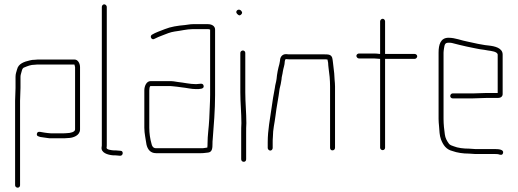

<svg xmlns="http://www.w3.org/2000/svg" viewBox="-20 -693 2402 890"><path d="M73 166V-226C73 -239 75 -274 75 -286V-337C75 -342 76 -347 77 -350C81 -361 81 -378 94 -381C109 -387 122 -393 142 -393C150 -394 156 -394 161 -394H325C325 -391 328 -385 328 -382V-93C328 -81 305 -76 292 -76C284 -75 276 -75 269 -75H216C206 -75 199 -77 188 -78C174 -79 154 -89 151 -73C149 -62 158 -61 167 -58L202 -53C207 -52 211 -52 216 -52H269C276 -52 284 -52 293 -53C321 -53 351 -66 351 -93V-382C351 -399 341 -417 326 -417H161C156 -417 150 -417 142 -416C133 -416 125 -415 118 -413C92 -407 65 -398 59 -371C56 -360 52 -351 52 -337V-285C52 -274 50 -238 50 -226V166C50 172 56 177 62 177C68 177 73 172 73 166Z M452 -661V-24C452 -19 452 -15 451 -11C447 15 479 25 504 27C511 27 519 27 526 28L537 29C552 29 553 6 539 6L527 5C520 4 512 4 505 4C496 3 474 1 474 -8C475 -13 475 -19 475 -24V-661C475 -667 469 -673 463 -673C457 -673 452 -667 452 -661Z M649 -274V-101C649 -73 656 -47 659 -23C664 -1 677 17 703 17H913C927 17 933 15 946 14C964 11 965 -7 965 -27C965 -33 965 -40 966 -47C971 -110 977 -183 977 -252V-556C977 -572 962 -581 944 -581H874C860 -581 850 -578 838 -577C803 -574 771 -569 744 -558C722 -549 702 -543 684 -532C672 -524 684 -505 696 -513C709 -519 718 -524 733 -529C751 -536 769 -544 790 -547C817 -550 845 -558 874 -558H944C948 -558 951 -557 953 -556H954V-253C954 -218 951 -176 950 -142C948 -99 942 -68 942 -27C942 -22 942 -16 941 -9C936 -8 931 -7 928 -7C924 -6 919 -6 913 -6H703C690 -6 684 -16 682 -28C676 -49 672 -74 672 -101V-274C672 -279 673 -294 678 -294H764C770 -294 776 -294 782 -293L801 -291C808 -290 815 -289 823 -288C845 -286 866 -280 889 -280C905 -280 927 -280 924 -295C921 -311 904 -303 889 -303C860 -303 833 -310 804 -313L785 -316C778 -317 771 -317 764 -317H678C659 -317 649 -294 649 -274Z M1094 -448V-265C1094 -217 1099 -170 1099 -122C1098 -107 1098 -93 1098 -79V45C1098 52 1103 57 1110 57C1117 57 1121 52 1121 45V-79C1121 -93 1121 -107 1122 -122C1122 -170 1117 -217 1117 -265V-448C1117 -454 1112 -459 1106 -459C1100 -459 1094 -454 1094 -448ZM1079 -629C1085 -623 1090 -618 1098 -626C1106 -634 1101 -640 1096 -645C1084 -655 1068 -640 1079 -629Z M1244 -7V-34C1244 -39 1244 -48 1245 -59C1245 -94 1253 -122 1257 -156C1262 -199 1271 -239 1276 -281C1280 -298 1283 -308 1285 -325C1285 -336 1290 -350 1291 -361C1293 -376 1300 -392 1300 -408C1301 -411 1301 -419 1306 -419C1313 -418 1321 -418 1328 -418H1485C1489 -418 1493 -418 1498 -417C1499 -414 1500 -409 1501 -402C1501 -395 1502 -387 1503 -378C1507 -351 1510 -323 1510 -292V-8C1510 -1 1514 4 1521 4C1528 4 1533 -1 1533 -8V-292C1533 -303 1532 -313 1531 -324C1530 -343 1529 -363 1526 -381C1524 -395 1523 -413 1520 -425C1515 -440 1503 -441 1485 -441H1328C1321 -441 1314 -441 1307 -442C1290 -443 1278 -430 1278 -412C1277 -407 1276 -401 1275 -396C1269 -375 1264 -351 1262 -327C1260 -311 1256 -303 1254 -285C1248 -254 1243 -225 1239 -194C1232 -143 1221 -91 1221 -34V-7C1221 -1 1227 5 1233 5C1239 5 1244 -1 1244 -7Z M1742 -594V-443H1740C1731 -444 1723 -445 1715 -445H1644C1638 -445 1632 -440 1632 -434C1632 -428 1638 -422 1644 -422H1715C1724 -422 1734 -420 1742 -420V-8C1742 -2 1748 3 1754 3C1760 3 1765 -2 1765 -8V-420H1902C1908 -420 1914 -426 1914 -432C1914 -438 1908 -443 1902 -443H1765V-594C1765 -600 1760 -606 1754 -606C1748 -606 1742 -600 1742 -594Z M2154 -4C2129 -4 2102 -7 2083 -15C2076 -17 2065 -21 2061 -27C2052 -39 2044 -53 2042 -70C2039 -92 2036 -116 2036 -142V-449C2036 -454 2037 -460 2038 -468C2041 -484 2041 -495 2059 -495C2064 -495 2069 -495 2074 -494C2095 -488 2123 -482 2144 -477C2172 -472 2196 -465 2225 -462L2242 -459C2256 -457 2287 -454 2287 -439V-262H2235C2222 -262 2187 -260 2173 -260H2078C2072 -260 2067 -254 2067 -248C2067 -242 2072 -237 2078 -237H2173C2187 -237 2222 -239 2235 -239H2289C2300 -239 2310 -245 2310 -257V-440C2310 -471 2273 -479 2245 -482L2228 -484C2223 -485 2217 -486 2211 -487C2190 -490 2170 -496 2148 -500C2119 -505 2091 -518 2059 -518C2022 -518 2013 -486 2013 -449V-142C2013 -131 2014 -120 2015 -110C2017 -86 2017 -66 2024 -47C2034 -21 2048 0 2077 7C2099 15 2126 19 2154 19C2164 19 2174 21 2184 21H2276C2281 21 2286 21 2290 22C2299 25 2309 28 2312 16C2316 0 2291 -2 2276 -2H2184C2174 -2 2164 -4 2154 -4Z"/></svg>

Font: Electronic
Style: ExLt
Weight: 200
Version: Version 1.011